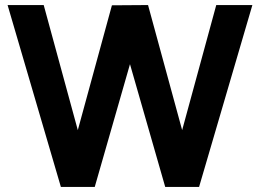

<svg xmlns="http://www.w3.org/2000/svg" viewBox="-20 -740 1029 760"><path d="M355 0H221L10 -720H153L288 -225L423 -719L566 -720L701 -225L836 -720H979L768 0H634L494.5 -486Z"/></svg>

Font: Hauora ExtraBold
Style: Regular
Weight: 800
Designer: Wayne Shih
Foundry: WCYS
Version: Version 1.001